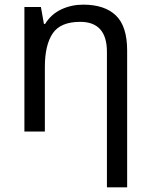

<svg xmlns="http://www.w3.org/2000/svg" viewBox="-20 -566 658 826"><path d="M440 240V-343Q440 -472 325 -472Q240 -472 206.5 -422Q173 -372 173 -278V0H85V-536H156L169 -463H174Q200 -505 243.5 -525.5Q287 -546 338 -546Q430 -546 478.5 -499.5Q527 -453 527 -349V240Z"/></svg>

Font: Noto Sans
Style: Regular
Weight: 400
Designer: Monotype Design Team
Foundry: Monotype Imaging Inc.
Version: Version 2.007